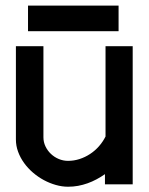

<svg xmlns="http://www.w3.org/2000/svg" viewBox="-20 -671 544 699"><path d="M463.1 -502.9H364.2V-174Q354.6 -154.8 340.2 -138.4Q325.8 -122.1 307.9 -110.4Q290 -98.6 269.6 -92Q249.2 -85.4 227.6 -85.4Q210.2 -85.4 194.1 -92.1Q178 -98.8 165.5 -110.6Q153 -122.4 145.6 -137.9Q138.1 -153.5 138.1 -171.1V-502.9H37.9V-163.4Q37.9 -140.1 45.9 -118.5Q53.9 -96.8 67.7 -77.6Q81.5 -58.5 100 -42.6Q118.6 -26.7 139.7 -15.3Q160.9 -3.9 183.4 2.4Q205.9 8.8 227.7 8.8Q246.5 8.8 264.2 5.6Q281.9 2.3 298.8 -3.7Q315.6 -9.7 331.5 -18.2Q347.5 -26.7 362.1 -37V0H463.1ZM411.7 -650.7H82V-557.3H411.7Z"/></svg>

Font: Saysettha
Style: Regular
Weight: 400
Designer: John M. Durdin
Foundry: Lao Script for Windows
Version: Version 2.201